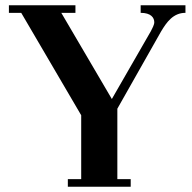

<svg xmlns="http://www.w3.org/2000/svg" viewBox="-20 -713 733 733"><path d="M14 -664H61L290 -273V-29H239V0H479V-29H428V-298L595 -593C616 -628 641 -664 688 -664V-693H517V-664C557 -664 569 -645 569 -628C569 -618 561 -604 556 -594L407 -335L214 -664H268V-693H14Z"/></svg>

Font: Monomakh Unicode
Style: Regular
Weight: 400
Version: Version 1.2